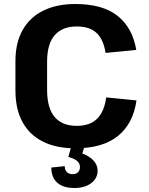

<svg xmlns="http://www.w3.org/2000/svg" viewBox="-20 -730 744 958"><path d="M355 10Q261 10 194 -23.5Q127 -57 92 -121.5Q57 -186 57 -279V-425Q57 -516 92.5 -579.5Q128 -643 195 -676.5Q262 -710 356 -710Q492 -710 566.5 -651Q641 -592 660 -481L507 -466Q496 -534 461.5 -566Q427 -598 363 -598Q291 -598 253 -554.5Q215 -511 215 -422V-282Q215 -191 252.5 -146.5Q290 -102 363 -102Q428 -102 464 -137Q500 -172 510 -244L661 -229Q645 -114 569 -52Q493 10 355 10ZM351 208Q295 208 265.5 181.5Q236 155 236 106L303 99Q303 118 313.5 128.5Q324 139 342 139Q359 139 369 129.5Q379 120 379 103Q379 86 365 73.5Q351 61 321 53L336 0H401L391 36Q428 50 447.5 72Q467 94 467 121Q467 160 435 184Q403 208 351 208Z"/></svg>

Font: Pathway Extreme 8pt Thin 12pt
Style: Bold
Weight: 700
Version: Version 1.001;gftools[0.9.26]